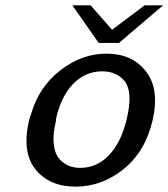

<svg xmlns="http://www.w3.org/2000/svg" viewBox="-20 -687 628 716"><path d="M250 -667H318L398 -576L519 -667H588L424 -527H348ZM88 -237Q92 -252 97 -265Q126 -364 206 -425.5Q286 -487 377 -487Q473 -487 524.5 -420.5Q576 -354 549 -238Q522 -122 441 -56.5Q360 9 262 9Q165 9 113 -54.5Q61 -118 88 -237ZM189 -245V-238Q177 -187 180 -155Q183 -109 210.5 -85Q238 -61 279 -61Q342 -61 387.5 -109.5Q433 -158 453 -245Q476 -342 446 -383Q416 -421 361 -421Q298 -421 253 -374.5Q208 -328 189 -245Z"/></svg>

Font: Coval
Style: Italic
Weight: 400
Foundry: Context Ltd
Version: Version 001.000